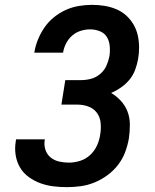

<svg xmlns="http://www.w3.org/2000/svg" viewBox="-20 -763 640 791"><path d="M255 8Q227 8 199 4.5Q171 1 145.5 -8.5Q120 -18 98 -34Q76 -50 62.5 -73Q49 -96 44.5 -124Q40 -152 45 -181L46 -189H165L164 -185Q161 -164 167.5 -145Q174 -126 189 -114Q204 -102 223.5 -97.5Q243 -93 264 -93Q287 -93 310.5 -100.5Q334 -108 352 -125Q370 -142 380 -164.5Q390 -187 393 -210Q397 -234 394.5 -257.5Q392 -281 379 -298.5Q366 -316 344.5 -324Q323 -332 299 -332H233L249 -433H315Q335 -433 355.5 -438.5Q376 -444 393 -458.5Q410 -473 418.5 -492.5Q427 -512 431 -532Q434 -553 432 -574Q430 -595 420 -611Q410 -627 391 -634.5Q372 -642 351 -642Q332 -642 312.5 -636Q293 -630 277.5 -616.5Q262 -603 252.5 -584.5Q243 -566 240 -547V-546H121L122 -549Q126 -575 137 -601.5Q148 -628 164 -651Q180 -674 203 -692.5Q226 -711 252 -722.5Q278 -734 305.5 -738.5Q333 -743 359 -743Q385 -743 410 -739Q435 -735 458 -725.5Q481 -716 499 -700Q517 -684 529.5 -663Q542 -642 547.5 -617.5Q553 -593 553 -567Q553 -555 552 -543.5Q551 -532 549 -520Q545 -498 537 -476Q529 -454 514 -435.5Q499 -417 479 -403Q459 -389 438 -380Q460 -367 478 -347.5Q496 -328 505.5 -303Q515 -278 515 -249.5Q515 -221 511 -193Q506 -164 495.5 -136Q485 -108 466.5 -84Q448 -60 423 -41.5Q398 -23 370 -11.5Q342 0 313 4Q284 8 255 8Z"/></svg>

Font: Iosevka Extended
Style: Bold Italic
Weight: 700
Width: 7
Italic angle: -9°
Monospace: yes
Designer: Belleve Invis
Foundry: Belleve Invis
Version: Version 32.5.0; ttfautohint (v1.8.4)